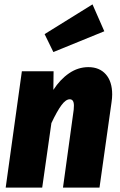

<svg xmlns="http://www.w3.org/2000/svg" viewBox="-20 -858 551 878"><path d="M493 -426Q493 -410 490 -390L435 0H268L317 -356Q318 -363 318 -375Q318 -404 299 -404Q281 -404 261 -377Q241 -350 215 -295L173 0H6L80 -532H225L224 -447Q255 -495 296 -523Q337 -551 384 -551Q435 -551 464 -518Q493 -485 493 -426ZM457 -715 224 -620 184 -702 403 -838Z"/></svg>

Font: Fira Sans Condensed ExtraBold
Style: Italic
Weight: 800
Width: 3
Italic angle: -8°
Designer: bBox Type GmbH & Carrois Corporate GbR & Edenspiekermann AG
Foundry: bBox Type GmbH & Carrois Corporate GbR & Edenspiekermann AG
Version: Version 4.301